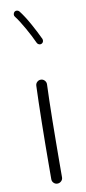

<svg xmlns="http://www.w3.org/2000/svg" viewBox="-99 -901 430 964"><g transform="rotate(-10 116.0 -418.5)"><path d="M121.1 -501.5Q132.3 -501 139.9 -492.4Q147.5 -483.9 147 -472.7Q145.5 -438.5 144.3 -390.1Q143.1 -341.8 142.3 -286.9Q141.6 -231.9 141.1 -177.7Q140.6 -123.5 140.4 -77.1Q140.1 -30.8 140.1 0Q140.1 11.2 131.8 19Q123.5 26.9 112.3 26.9Q101.1 26.9 93.3 19Q85.4 11.2 85.4 0Q85.4 -30.8 85.7 -77.4Q85.9 -124 86.4 -178.2Q86.9 -232.4 87.9 -287.6Q88.9 -342.8 90.1 -391.8Q91.3 -440.9 92.8 -475.6Q93.3 -486.8 101.6 -494.4Q109.9 -502 121.1 -501.5ZM49.8 -860.4Q55.2 -864.7 62.5 -863.8Q69.8 -862.8 74.2 -857.4Q97.2 -828.1 121.8 -783.7Q146.5 -739.3 164.1 -701.2Q166.5 -694.8 164.1 -687.7Q161.6 -680.7 155.3 -678.2Q148.9 -675.3 142.1 -678Q135.3 -680.7 132.3 -687Q115.7 -723.6 91.3 -766.8Q66.9 -810.1 46.9 -835.9Q42.5 -841.3 43.7 -848.6Q44.9 -856 49.8 -860.4Z"/></g></svg>

Font: Mikhak Light
Style: Regular
Weight: 300
Designer: Amin Abedi
Version: Version 3.3